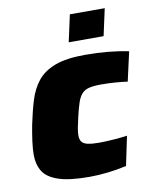

<svg xmlns="http://www.w3.org/2000/svg" viewBox="-81 -765 673 835"><g transform="rotate(-10 255.5 -347.5)"><path d="M246 8Q158 8 109.5 -8.5Q61 -25 42.5 -55.5Q24 -86 24 -129Q24 -154 28.5 -187.5Q33 -221 40 -258Q52 -316 66.5 -363.5Q81 -411 108.5 -445.5Q136 -480 186 -499Q236 -518 320 -518Q372 -518 420 -513.5Q468 -509 511 -500L482 -371Q463 -374 430 -376.5Q397 -379 366 -379Q333 -379 312.5 -374Q292 -369 280 -355.5Q268 -342 260 -318Q252 -294 243 -255Q237 -230 233.5 -211Q230 -192 230 -178Q230 -159 238 -149Q246 -139 264.5 -135Q283 -131 313 -131Q339 -131 374.5 -133.5Q410 -136 438 -140L411 -11Q372 -2 329 3Q286 8 246 8ZM259 -584 285 -703H439L413 -584Z"/></g></svg>

Font: Saira SemiExpanded ExtraBold
Style: Italic
Weight: 800
Width: 6
Italic angle: -12°
Designer: Hector Gatti with collaboration of the Omnibus-Type team
Foundry: Omnibus-Type
Version: Version 1.101